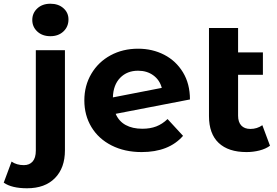

<svg xmlns="http://www.w3.org/2000/svg" viewBox="-113 -807 1483 1029"><path d="M-93 172 -51 59Q-24 78 15 78Q45 78 62 58.5Q79 39 79 0V-538H235V-1Q235 93 181.5 147.5Q128 202 32 202Q-50 202 -93 172ZM60 -700Q60 -737 87 -762Q114 -787 157 -787Q200 -787 227 -763Q254 -739 254 -703Q254 -664 227 -638.5Q200 -613 157 -613Q114 -613 87 -638Q60 -663 60 -700Z M785 -169 868 -79Q792 8 646 8Q555 8 485 -27.5Q415 -63 377 -126Q339 -189 339 -269Q339 -348 376.5 -411.5Q414 -475 479.5 -510.5Q545 -546 627 -546Q704 -546 767 -513.5Q830 -481 867.5 -419.5Q905 -358 905 -274L507 -197Q524 -157 560.5 -137Q597 -117 650 -117Q692 -117 724.5 -129.5Q757 -142 785 -169ZM492 -285 754 -336Q743 -378 709 -403Q675 -428 627 -428Q568 -428 531 -390Q494 -352 492 -285Z M1334 -26Q1311 -9 1277.5 -0.5Q1244 8 1208 8Q1111 8 1059 -41Q1007 -90 1007 -185V-657H1163V-526H1296V-406H1163V-187Q1163 -153 1180 -134.5Q1197 -116 1229 -116Q1265 -116 1293 -136Z"/></svg>

Font: Montserrat Alternates
Style: Bold
Weight: 700
Designer: Julieta Ulanovsky
Foundry: Julieta Ulanovsky
Version: Version 7.200